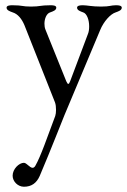

<svg xmlns="http://www.w3.org/2000/svg" viewBox="-20 -425 483 730"><path d="M28 -378C48 -372 63 -353 73 -329L189 -36C192 -28 193 -18 193 -7C193 2 192 10 190 16C161 93 135 170 114 206C111 211 107 213 104 213C93 213 81 194 71 194C52 194 28 218 28 243C28 265 48 285 71 285C100 285 119 271 131 244C172 148 221 22 225 13L361 -311C374 -343 400 -372 420 -378C431 -382 443 -386 443 -396C443 -404 430 -405 423 -405H420C401 -405 399 -400 364 -400C329 -400 311 -405 296 -405H293C286 -405 273 -404 273 -396C273 -386 285 -382 296 -378C310 -374 319 -350 319 -325C319 -315 318 -304 314 -295L247 -117C242 -103 238 -102 232 -116L153 -312C150 -319 149 -327 149 -335C149 -354 157 -374 171 -378C182 -382 194 -386 194 -396C194 -404 182 -405 174 -405H171C132 -405 133 -400 98 -400C63 -400 67 -405 28 -405H25C18 -405 5 -404 5 -396C5 -386 17 -382 28 -378Z"/></svg>

Font: EB Garamond SC 08
Style: Regular
Weight: 400
Version: Version 0.016